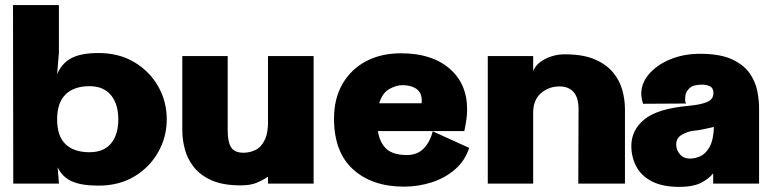

<svg xmlns="http://www.w3.org/2000/svg" viewBox="-20 -720 3047 753"><path d="M32 0 31 -700H211V-513L204 -429Q223 -473 261 -492.5Q299 -512 366 -512Q447 -512 507 -476Q567 -440 600.5 -381Q634 -322 634 -252Q634 -183 600.5 -123.5Q567 -64 507 -28Q447 8 366 8Q299 8 261.5 -9Q224 -26 206 -64L211 -3V0ZM331 -123Q387 -123 415.5 -157.5Q444 -192 444 -252Q444 -312 415 -347Q386 -382 331 -382Q270 -382 237 -349.5Q204 -317 204 -252Q204 -186 237 -154.5Q270 -123 331 -123Z M924 7Q854 7 809.5 -13Q765 -33 740 -65Q715 -97 705 -134.5Q695 -172 695 -208V-500H873V-208Q873 -163 886.5 -142Q900 -121 935 -121Q959 -121 981.5 -131.5Q1004 -142 1018.5 -171.5Q1033 -201 1031 -259V-500H1210V0H1031V-27Q1010 -13 986 -3Q962 7 924 7Z M1820 -140Q1804 -90 1765 -56Q1726 -22 1673.5 -5Q1621 12 1564 12Q1440 12 1365 -55.5Q1290 -123 1290 -255Q1290 -333 1323 -390.5Q1356 -448 1415 -479.5Q1474 -511 1553 -511Q1673 -511 1742.5 -451.5Q1812 -392 1812 -291Q1812 -271 1809 -250Q1806 -229 1801 -206H1462Q1469 -161 1495 -136.5Q1521 -112 1576 -112Q1617 -112 1642 -138Q1667 -164 1677 -205ZM1558 -386Q1534 -386 1507 -371Q1480 -356 1467 -315H1633Q1634 -317 1634 -320.5Q1634 -324 1634 -326Q1634 -357 1613 -371.5Q1592 -386 1558 -386Z M2195 -507Q2267 -507 2313 -487Q2359 -467 2385 -435Q2411 -403 2421 -365.5Q2431 -328 2431 -292V0H2248L2249 -292Q2249 -337 2229.5 -359Q2210 -381 2175 -381Q2132 -381 2101.5 -354.5Q2071 -328 2071 -278V0H1893V-500H2071V-441Q2081 -469 2117 -488Q2153 -507 2195 -507Z M2645 13Q2579 13 2537 -8.5Q2495 -30 2475.5 -67Q2456 -104 2456 -148Q2456 -210 2507.5 -252Q2559 -294 2681 -305Q2726 -309 2752 -319.5Q2778 -330 2778 -355Q2778 -375 2764.5 -381.5Q2751 -388 2733 -388Q2699 -388 2684.5 -374.5Q2670 -361 2668 -345Q2666 -329 2668 -321Q2670 -314 2670 -314L2502 -313Q2497 -328 2495 -346Q2493 -391 2524 -428Q2555 -465 2608 -487Q2661 -509 2725 -509Q2805 -509 2851.5 -487Q2898 -465 2920.5 -432Q2943 -399 2950 -363Q2957 -327 2957 -299V0H2777V-40Q2757 -16 2726 -1.5Q2695 13 2645 13ZM2686 -98Q2706 -98 2727 -107.5Q2748 -117 2763 -144Q2778 -171 2780 -222Q2757 -217 2735.5 -212.5Q2714 -208 2698 -207Q2676 -204 2654 -191.5Q2632 -179 2632 -153Q2632 -132 2646.5 -115Q2661 -98 2686 -98Z"/></svg>

Font: Panamera Black
Style: Regular
Weight: 900
Designer: Bastien Sozeau
Foundry: NBR — Bastien Sozeau
Version: Version 3.002; ttfautohint (v1.8.4.7-5d5b);gftools[0.9.33]